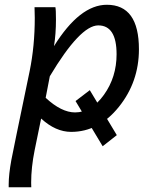

<svg xmlns="http://www.w3.org/2000/svg" viewBox="-20 -543 672 809"><path d="M111.8 246.1H16.6V234.9Q16.6 192.4 27.8 131.3Q34.7 94.2 105 -243.7Q126.5 -349.1 126.5 -467.8Q126.5 -483.4 125.5 -512.7H213.4Q215.8 -501.5 215.8 -460.9Q215.8 -399.9 207.5 -348.6Q315.9 -522.9 430.2 -522.9Q565.4 -522.9 565.4 -335.4Q565.4 -197.8 480.7 -92.5Q396 12.7 279.8 12.7Q214.4 12.7 153.3 -43.5L126 89.8Q111.3 162.6 111.3 226.6ZM296.4 -69.3Q364.7 -69.3 418 -143.6Q471.2 -217.8 471.2 -314.5Q471.2 -436 394 -436Q317.9 -436 189.9 -221.7L172.4 -130.9Q238.8 -69.3 296.4 -69.3ZM412.6 73.2 298.3 -117.2 358.4 -163.1 472.2 26.4Z"/></svg>

Font: Cadman
Style: Italic
Weight: 400
Italic angle: -12°
Designer: Paul James MIller
Foundry: High-Logic / Made with FontCreator
Version: Version 2.114;March 28, 2021;FontCreator 13.0.0.2683 64-bit